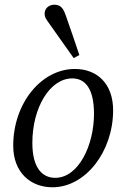

<svg xmlns="http://www.w3.org/2000/svg" viewBox="-20 -780 528 813"><path d="M202 13C343 13 459 -139 459 -313C459 -426 391 -488 297 -488C155 -488 36 -343 36 -163C36 -49 110 13 202 13ZM214 -27C158 -27 117 -70 117 -175C117 -324 191 -448 286 -448C340 -448 378 -406 378 -298C378 -164 312 -27 214 -27ZM316 -547C296 -605 279 -658 258 -716C247 -747 236 -760 209 -760C186 -760 169 -743 169 -723C169 -706 176 -698 188 -681C225 -628 256 -585 292 -534L316 -547Z"/></svg>

Font: Source Serif 4 Variable
Style: Italic
Weight: 400
Italic angle: -12°
Designer: Frank Grießhammer
Foundry: Adobe Systems Incorporated
Version: Version 4.004;hotconv 1.0.116;makeotfexe 2.5.65601